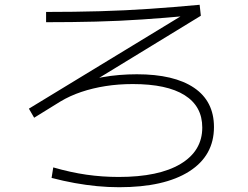

<svg xmlns="http://www.w3.org/2000/svg" viewBox="-20 -757 1040 804"><path d="M479 27Q433 27 386.5 22.5Q340 18 293 9.5Q246 1 196 -12L203 -56Q276 -35 342 -25.5Q408 -16 477 -16Q645 -16 736 -70.5Q827 -125 827 -223Q827 -312 753 -358.5Q679 -405 536 -405Q476 -405 422 -396.5Q368 -388 320.5 -372Q273 -356 233 -332L123 -264L101 -302L770 -709L769 -691Q671 -682 575.5 -675.5Q480 -669 381 -666.5Q282 -664 173 -664V-707Q292 -707 398 -710Q504 -713 606.5 -720Q709 -727 816 -737L821 -691L297 -371L281 -398Q308 -410 340 -418.5Q372 -427 407.5 -433.5Q443 -440 480 -443Q517 -446 553 -446Q709 -446 792.5 -389.5Q876 -333 876 -225Q876 -105 772 -39Q668 27 479 27Z"/></svg>

Font: M PLUS 2 Light
Style: Regular
Weight: 300
Designer: Coji Morishita
Foundry: UNDERFOREST DESIGN
Version: Version 1.001